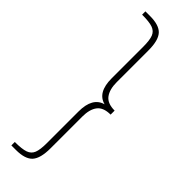

<svg xmlns="http://www.w3.org/2000/svg" viewBox="-312 -846 948 948"><g transform="rotate(45 162.0 -372.0)"><path d="M186 -493Q186 -442 207 -414Q228 -386 278 -386V-358Q228 -358 207 -330.5Q186 -303 186 -252V-31Q186 39 160.5 67.5Q135 96 71 96H39V72Q89 72 113 63.5Q137 55 146 32.5Q155 10 155 -36V-257Q155 -355 221 -373Q155 -390 155 -488V-708Q155 -755 146 -777.5Q137 -800 113 -808.5Q89 -817 39 -817V-840H71Q135 -840 160.5 -812Q186 -784 186 -714Z"/></g></svg>

Font: Bitter Pro ExtraLight
Style: Regular
Weight: 275
Designer: Sol Matas, and Bitter project Authors
Foundry: Sol Matas
Version: Version 1.010